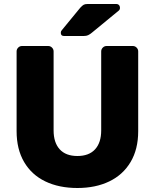

<svg xmlns="http://www.w3.org/2000/svg" viewBox="-20 -930 774 960"><path d="M671 -673V-274Q671 -184 633 -120Q595 -56 526.5 -23Q458 10 367 10Q275 10 206.5 -23Q138 -56 100.5 -120Q63 -184 63 -274V-673Q63 -684 71 -692Q79 -700 90 -700H221Q232 -700 240 -692Q248 -684 248 -673V-278Q248 -217 278.5 -183.5Q309 -150 367 -150Q425 -150 455.5 -183.5Q486 -217 486 -278V-673Q486 -684 494 -692Q502 -700 513 -700H644Q655 -700 663 -692Q671 -684 671 -673ZM418 -910H561Q570 -910 575 -904.5Q580 -899 580 -890Q580 -883 575 -878L440 -767Q429 -758 420.5 -754Q412 -750 398 -750H300Q284 -750 284 -766Q284 -774 289 -779L381 -891Q392 -903 399 -906.5Q406 -910 418 -910Z"/></svg>

Font: Rubik
Style: Regular
Weight: 700
Designer: Hubert & Fischer
Foundry: Hubert & Fischer
Version: Version 1.100